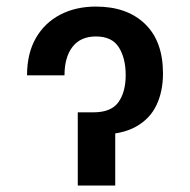

<svg xmlns="http://www.w3.org/2000/svg" viewBox="-20 -573 587 593"><path d="M63.5 -340.3Q63.5 -407.7 90.6 -455.1Q117.7 -502.4 165.8 -527.6Q213.9 -552.7 276.4 -552.7Q372.1 -552.7 427.7 -499.3Q483.4 -445.8 483.4 -346.2Q483.4 -290.5 463.1 -248Q442.9 -205.6 399.2 -181.4Q355.5 -157.2 285.2 -157.2H243.7V-226.1H269Q323.2 -226.1 345.7 -257.3Q368.2 -288.6 368.2 -341.3Q368.2 -393.6 346.9 -427Q325.7 -460.4 276.4 -460.4Q229 -460.4 204.1 -428.5Q179.2 -396.5 179.2 -340.3ZM220.2 -226.1H335.9V0H220.2Z"/></svg>

Font: Inter 18pt Medium
Style: Regular
Weight: 500
Designer: Rasmus Andersson
Foundry: rsms
Version: Version 4.001;git-66647c0bb